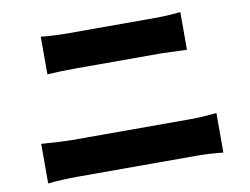

<svg xmlns="http://www.w3.org/2000/svg" viewBox="-72 -765 1099 844"><g transform="rotate(-10 478.0 -343.5)"><path d="M78.1 -23.1V-199.9Q180.4 -192.8 209.2 -192.8H745Q796.2 -192.8 860.1 -199.9V-23.1Q796.2 -29.8 745 -29.8H209.2Q145.6 -29.8 78.1 -23.1ZM158 -496.1V-664.1Q215.2 -658 279.8 -658H668Q721.2 -658 780.9 -664.1V-496.1Q674 -500 668 -500H280.9Q220.5 -500 158 -496.1Z"/></g></svg>

Font: Karasuma Gothic
Style: Black
Weight: 900
Designer: Rasmus Andersson / Ryoko Nishizuka
Foundry: Genbu
Version: Version 1.00